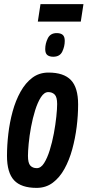

<svg xmlns="http://www.w3.org/2000/svg" viewBox="-20 -904 426 934"><path d="M158 10Q83 10 48.5 -27Q14 -64 14 -146Q14 -197 20.5 -253Q27 -309 41.5 -362Q56 -415 80 -458Q104 -501 137.5 -526Q171 -551 216 -551Q290 -551 325 -514.5Q360 -478 360 -396Q360 -343 353 -287Q346 -231 331.5 -178Q317 -125 293.5 -82.5Q270 -40 236.5 -15Q203 10 158 10ZM159 -86Q179 -86 194.5 -110.5Q210 -135 222 -173.5Q234 -212 242 -255Q250 -298 254 -336.5Q258 -375 258 -398Q258 -432 246 -444Q234 -456 215 -456Q195 -456 179 -431Q163 -406 151 -367.5Q139 -329 131 -286Q123 -243 119.5 -205Q116 -167 116 -146Q116 -111 127.5 -98.5Q139 -86 159 -86ZM239 -628Q221 -628 210.5 -636Q200 -644 200 -665Q200 -692 212.5 -717.5Q225 -743 256 -743Q275 -743 285 -734.5Q295 -726 295 -705Q295 -678 283 -653Q271 -628 239 -628ZM164 -799 177 -884H386L373 -799Z"/></svg>

Font: Georama Condensed SemiBold
Style: Italic
Weight: 600
Width: 3
Italic angle: -9°
Designer: Jean-Baptiste Levee
Foundry: Production Type
Version: Version 1.000